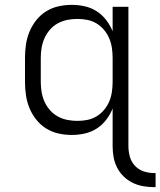

<svg xmlns="http://www.w3.org/2000/svg" viewBox="-20 -548 661 791"><path d="M615 223Q592 223 569.5 219Q547 215 526.5 205Q506 195 489.5 179Q473 163 462.5 142.5Q452 122 448 99.5Q444 77 444 54V-101Q434 -76 417.5 -54.5Q401 -33 378.5 -18.5Q356 -4 329.5 2Q303 8 276 8Q248 8 221 2Q194 -4 170.5 -18.5Q147 -33 129.5 -55Q112 -77 101.5 -102.5Q91 -128 87 -155Q83 -182 83 -210V-310Q83 -338 87 -365Q91 -392 101.5 -417.5Q112 -443 129.5 -465Q147 -487 170.5 -501.5Q194 -516 221 -522Q248 -528 276 -528Q303 -528 329.5 -522Q356 -516 378.5 -501.5Q401 -487 417.5 -465.5Q434 -444 444 -419V-520H509V54Q509 76 515 97.5Q521 119 536 135Q551 151 572 158Q593 165 615 165H621V223ZM299 -50Q320 -50 340 -54Q360 -58 377.5 -68.5Q395 -79 408.5 -95Q422 -111 430 -130Q438 -149 441 -169.5Q444 -190 444 -210V-310Q444 -330 441 -350.5Q438 -371 430 -390Q422 -409 408.5 -425Q395 -441 377.5 -451.5Q360 -462 340 -466Q320 -470 299 -470Q278 -470 257.5 -466Q237 -462 218.5 -452Q200 -442 186 -426Q172 -410 163.5 -391Q155 -372 151.5 -351.5Q148 -331 148 -310V-210Q148 -189 151.5 -168.5Q155 -148 163.5 -129Q172 -110 186 -94Q200 -78 218.5 -68Q237 -58 257.5 -54Q278 -50 299 -50Z"/></svg>

Font: Iosevka Aile Light
Style: Regular
Weight: 300
Designer: Belleve Invis
Foundry: Belleve Invis
Version: Version 27.3.5; ttfautohint (v1.8.4)